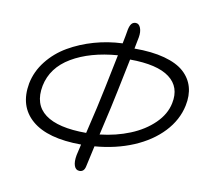

<svg xmlns="http://www.w3.org/2000/svg" viewBox="-85 -838 1044 979"><g transform="rotate(10 436.5 -348.5)"><path d="M388.2 47.9Q368.7 47.9 361.1 27.1Q353.5 6.3 359.9 -28.8Q363.3 -42.5 373 -85.9Q198.7 -86.4 117.4 -156.2Q36.1 -226.1 58.1 -347.2Q70.8 -411.1 112.8 -464.4Q154.8 -517.6 214.8 -552.5Q274.9 -587.4 346.2 -607.7Q417.5 -627.9 492.2 -630.9Q501 -672.9 505.9 -704.1Q510.3 -725.1 518.3 -735.1Q526.4 -745.1 540 -745.1Q557.1 -745.1 565.2 -724.6Q573.2 -704.1 567.9 -674.8Q565.9 -664.6 562 -645Q558.1 -625.5 556.2 -615.2Q647 -615.7 712.6 -597.9Q778.3 -580.1 814.5 -547.4Q850.6 -514.6 862.8 -470.9Q875 -427.2 863.8 -374Q847.7 -297.4 789.6 -235.6Q731.4 -173.8 641.4 -135.7Q551.3 -97.7 441.9 -88.9Q426.3 -20 418 19Q412.1 47.9 388.2 47.9ZM127.9 -347.2Q108.9 -248.5 175.3 -198.7Q241.7 -148.9 388.2 -148.9Q424.3 -298.3 443.8 -395Q452.6 -439 479 -566.9Q336.4 -555.7 241.9 -499.8Q147.5 -443.8 127.9 -347.2ZM509.8 -390.1Q497.1 -325.2 457 -152.8Q541 -162.1 612.5 -191.2Q684.1 -220.2 733.2 -268.1Q782.2 -315.9 793.9 -374Q812 -460 748.8 -507.8Q685.5 -555.7 543.9 -556.2Q513.2 -408.2 509.8 -390.1Z"/></g></svg>

Font: Shantell Sans Bouncy
Style: Italic
Weight: 300
Italic angle: -11.31°
Designer: Stephen Nixon, Anya Danilova, Shantell Martin
Foundry: Arrow Type
Version: Version 1.006;[9816181b4]